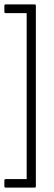

<svg xmlns="http://www.w3.org/2000/svg" viewBox="-23 -717 247 878"><path d="M3 141Q-3 141 -3 135V108Q-3 102 3 102H99V-657H3Q-3 -657 -3 -663V-691Q-3 -697 3 -697H135Q141 -697 141 -691V135Q141 141 135 141Z"/></svg>

Font: Sofia Sans Condensed Light
Style: Regular
Weight: 300
Designer: Botio Nikoltchev, Ani Petrova
Foundry: lettersoup
Version: Version 4.101